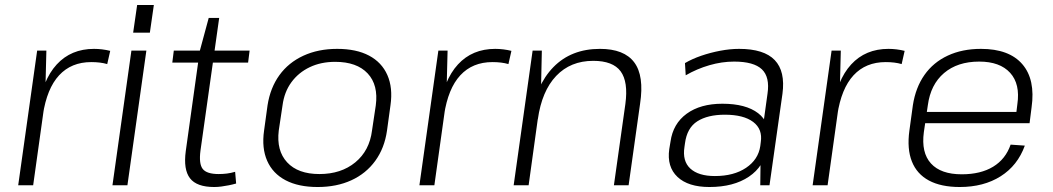

<svg xmlns="http://www.w3.org/2000/svg" viewBox="-20 -743 4221 770"><path d="M129 -540H166L161 -343L113 0H53ZM133 -301Q150 -422 207.5 -484.5Q265 -547 357 -547Q373 -547 389.5 -545Q406 -543 422 -539L410 -486Q383 -494 346 -494Q266 -494 217 -441Q168 -388 152 -282Z M567 -540 491 0H431L507 -540ZM597 -723 581 -612H514L530 -723Z M839 7Q769 7 742 -28Q715 -63 725 -137L781 -538L817 -671H859L784 -139Q777 -86 793 -65.5Q809 -45 857 -45Q874 -45 890 -47Q906 -49 923 -54L927 -7Q913 -3 898 0Q883 3 868 5Q853 7 839 7ZM677 -540H981L975 -492H671Z M1254 7Q1177 7 1125.5 -20Q1074 -47 1051.5 -98Q1029 -149 1039 -219L1053 -321Q1064 -391 1100.5 -441.5Q1137 -492 1196.5 -519.5Q1256 -547 1332 -547Q1409 -547 1460 -520Q1511 -493 1533.5 -442Q1556 -391 1546 -321L1532 -219Q1522 -149 1485 -98Q1448 -47 1389 -20Q1330 7 1254 7ZM1261 -45Q1348 -45 1405 -92Q1462 -139 1472 -220L1487 -320Q1498 -402 1454.5 -448.5Q1411 -495 1324 -495Q1267 -495 1222 -473.5Q1177 -452 1148.5 -413Q1120 -374 1113 -320L1098 -220Q1088 -139 1131.5 -92Q1175 -45 1261 -45Z M1738 -540H1775L1770 -343L1722 0H1662ZM1742 -301Q1759 -422 1816.5 -484.5Q1874 -547 1966 -547Q1982 -547 1998.5 -545Q2015 -543 2031 -539L2019 -486Q1992 -494 1955 -494Q1875 -494 1826 -441Q1777 -388 1761 -282Z M2488 -326Q2500 -415 2469 -457Q2438 -499 2359 -499Q2268 -499 2210.5 -438.5Q2153 -378 2137 -265L2098 -203L2107 -264Q2128 -401 2199.5 -474Q2271 -547 2386 -547Q2483 -547 2523.5 -493Q2564 -439 2547 -327L2501 0H2442ZM2116 -540H2153L2149 -354L2100 0H2040Z M3031 -172 3058 -367Q3068 -434 3035.5 -465Q3003 -496 2924 -496Q2875 -496 2825 -481.5Q2775 -467 2730 -441L2727 -490Q2756 -507 2792.5 -519.5Q2829 -532 2868.5 -539.5Q2908 -547 2944 -547Q3044 -547 3087 -502Q3130 -457 3118 -367L3066 0H3029ZM2825 7Q2740 7 2697 -33.5Q2654 -74 2664 -145L2669 -175Q2679 -247 2734 -287Q2789 -327 2877 -327Q2971 -327 3020.5 -289Q3070 -251 3060 -180L3055 -148Q3045 -76 2983.5 -34.5Q2922 7 2825 7ZM2847 -37Q2923 -37 2972 -70Q3021 -103 3029 -157L3031 -173Q3039 -225 3000.5 -254Q2962 -283 2887 -283Q2818 -283 2776.5 -256.5Q2735 -230 2727 -168L2725 -154Q2716 -97 2748.5 -67Q2781 -37 2847 -37Z M3315 -540H3352L3347 -343L3299 0H3239ZM3319 -301Q3336 -422 3393.5 -484.5Q3451 -547 3543 -547Q3559 -547 3575.5 -545Q3592 -543 3608 -539L3596 -486Q3569 -494 3532 -494Q3452 -494 3403 -441Q3354 -388 3338 -282Z M3829 7Q3754 7 3705.5 -19Q3657 -45 3637 -95.5Q3617 -146 3627 -219L3641 -321Q3652 -392 3687.5 -442.5Q3723 -493 3781 -520Q3839 -547 3914 -547Q4027 -547 4080 -485.5Q4133 -424 4117 -312L4109 -249H3679L3685 -294H4067L4054 -276L4060 -325Q4072 -406 4031 -451Q3990 -496 3907 -496Q3820 -496 3766 -450Q3712 -404 3701 -321L3685 -213Q3674 -131 3713.5 -87.5Q3753 -44 3837 -44Q3913 -44 3963 -74.5Q4013 -105 4033 -163L4090 -159Q4061 -79 3993 -36Q3925 7 3829 7Z"/></svg>

Font: Pathway Extreme 28pt ExtraLight
Style: Italic
Weight: 250
Italic angle: -8°
Designer: Eduardo Rodriguez Tunni
Foundry: Eduardo Rodriguez Tunni
Version: Version 1.001;gftools[0.9.26]